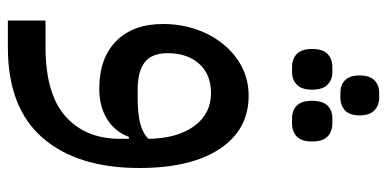

<svg xmlns="http://www.w3.org/2000/svg" viewBox="-274 -494 1007 500"><g transform="rotate(90 230.0 -243.5)"><path d="M33 142H101Q224 142 282.5 90Q341 38 341 -52V-75H336Q322 -38 289 -18Q256 2 211 2Q131 2 86.5 -42Q42 -86 42 -164Q42 -210 56 -250.5Q70 -291 95 -321.5Q120 -352 154 -369.5Q188 -387 229 -387Q317 -387 367 -312Q417 -237 417 -102Q417 59 338.5 149.5Q260 240 103 240H33ZM233 -98Q275 -98 300.5 -104.5Q326 -111 341 -126Q340 -201 308 -245Q276 -289 222 -289Q173 -289 145.5 -258Q118 -227 118 -176Q118 -135 141.5 -116.5Q165 -98 213 -98ZM288 -500Q267 -500 254.5 -512.5Q242 -525 242 -552Q242 -580 254.5 -592.5Q267 -605 288 -605H301Q322 -605 335 -592.5Q348 -580 348 -552Q348 -525 335 -512.5Q322 -500 301 -500ZM154 -500Q133 -500 120 -512.5Q107 -525 107 -552Q107 -580 120 -592.5Q133 -605 154 -605H167Q187 -605 200 -592.5Q213 -580 213 -552Q213 -525 200 -512.5Q187 -500 167 -500ZM221 -626Q201 -626 188.5 -638Q176 -650 176 -676Q176 -702 188.5 -714.5Q201 -727 221 -727H234Q254 -727 267 -714.5Q280 -702 280 -676Q280 -650 267 -638Q254 -626 234 -626Z"/></g></svg>

Font: IBM Plex Sans Arabic Text
Style: Regular
Weight: 450
Designer: Mike Abbink, Paul van der Laan, Pieter van Rosmalen, Wael Morcos, Khajak Apelian
Foundry: Bold Monday
Version: Version 1.2